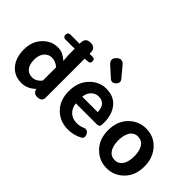

<svg xmlns="http://www.w3.org/2000/svg" viewBox="-79 -1447 2009 2009"><g transform="rotate(45 925.0 -442.5)"><path d="M418 -165V-359.4Q372.1 -401.4 314.5 -401.4Q265.6 -401.4 231.9 -361.8Q198.2 -322.3 198.2 -255.9Q198.2 -184.6 228.5 -146Q258.8 -107.4 314.5 -107.4Q374 -107.4 418 -165ZM282.2 -708H418V-724.6Q418 -797.9 492.2 -797.9Q565.4 -797.9 565.4 -724.6V-708H611.3Q643.6 -708 643.6 -673.8Q643.6 -639.6 612.3 -638.7L565.4 -634.8V-60.5Q565.4 0 499 0Q443.4 0 432.6 -50.8V-52.7H429.7Q361.3 13.7 276.4 13.7Q171.9 13.7 109.4 -59.1Q46.9 -131.8 46.9 -254.9Q46.9 -371.1 117.2 -446.3Q187.5 -521.5 282.2 -521.5Q327.1 -521.5 358.9 -506.3Q390.6 -491.2 423.8 -460.9L418 -548.8V-634.8H282.2Q246.1 -634.8 246.1 -671.9Q246.1 -708 282.2 -708Z M1145.5 -239.3H830.1Q838.9 -171.9 880.4 -135.3Q921.9 -98.6 985.4 -98.6Q1022.5 -98.6 1063.5 -114.3Q1112.3 -138.7 1137.7 -90.8Q1160.2 -46.9 1121.1 -24.4Q1046.9 13.7 965.8 13.7Q845.7 13.7 766.6 -65.4Q687.5 -144.5 687.5 -279.3Q687.5 -410.2 765.1 -492.2Q842.8 -574.2 948.2 -574.2Q1060.5 -574.2 1121.6 -500Q1182.6 -425.8 1182.6 -305.7Q1182.6 -287.1 1180.7 -263.7Q1178.7 -253.9 1168.5 -246.6Q1158.2 -239.3 1145.5 -239.3ZM828.1 -335.9H1056.6Q1056.6 -394.5 1029.8 -427.2Q1002.9 -460 950.2 -460Q904.3 -460 870.1 -427.7Q835.9 -395.5 828.1 -335.9ZM893.6 -868.2Q923.8 -831.1 985.4 -757.8Q1016.6 -721.7 980.5 -685.5Q943.4 -648.4 907.2 -681.6L800.8 -777.3Q746.1 -826.2 796.9 -875Q846.7 -923.8 893.6 -868.2Z M1537.1 -574.2Q1655.3 -574.2 1730.5 -490.2Q1805.7 -406.2 1805.7 -279.3Q1805.7 -146.5 1726.6 -66.4Q1647.5 13.7 1537.1 13.7Q1426.8 13.7 1347.2 -66.4Q1267.6 -146.5 1267.6 -279.3Q1267.6 -413.1 1347.2 -493.7Q1426.8 -574.2 1537.1 -574.2ZM1537.1 -454.1Q1476.6 -454.1 1447.3 -404.8Q1418 -355.5 1418 -279.3Q1418 -199.2 1449.2 -152.8Q1480.5 -106.4 1537.1 -106.4Q1593.8 -106.4 1624.5 -152.8Q1655.3 -199.2 1655.3 -279.3Q1655.3 -360.4 1624.5 -407.2Q1593.8 -454.1 1537.1 -454.1Z"/></g></svg>

Font: GenSenMaruGothic TW TTF Bold
Style: Regular
Weight: 700
Version: Version 1.301